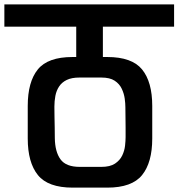

<svg xmlns="http://www.w3.org/2000/svg" viewBox="-56 -861 817 879"><path d="M308 -506Q272 -506 249.5 -495Q227 -484 214.5 -465Q202 -446 197.5 -422Q193 -398 193 -373Q193 -352 193.5 -326.5Q194 -301 194.5 -276Q195 -251 195 -228Q196 -166 221 -131.5Q246 -97 309 -97Q333 -97 358 -97Q383 -97 408 -97Q448 -97 470.5 -112Q493 -127 503.5 -149Q514 -171 516.5 -194Q519 -217 519 -233Q519 -254 519 -277.5Q519 -301 518.5 -325Q518 -349 518 -370Q518 -387 515 -409.5Q512 -432 501.5 -454.5Q491 -477 469 -491.5Q447 -506 408 -506ZM71 -227Q71 -264 71 -301.5Q71 -339 71 -376Q71 -486 117 -543Q163 -600 276 -600H293Q293 -614 293 -635.5Q293 -657 293 -679Q293 -701 293 -717.5Q293 -734 293 -739Q267 -739 222.5 -739Q178 -739 128.5 -739Q79 -739 34.5 -739Q-10 -739 -36 -739Q-36 -764 -36 -777.5Q-36 -791 -36 -799Q-36 -807 -36 -816Q-36 -825 -36 -841Q52 -841 151 -841Q250 -841 352.5 -841Q455 -841 554 -841Q653 -841 741 -841Q741 -825 741 -816Q741 -807 741 -799Q741 -791 741 -777.5Q741 -764 741 -739Q658 -739 578.5 -739Q499 -739 415 -739V-600H435Q548 -600 594.5 -543Q641 -486 641 -376Q641 -339 641 -301.5Q641 -264 641 -227Q641 -117 594.5 -59.5Q548 -2 435 -2Q406 -2 381 -2Q356 -2 331 -2Q306 -2 277 -2Q164 -2 117.5 -59.5Q71 -117 71 -227Z"/></svg>

Font: Matangi
Style: Bold
Weight: 700
Designer: Prashant Pant
Foundry: The Graphic Ant
Version: Version 3.002